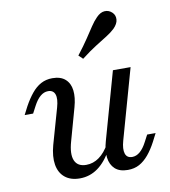

<svg xmlns="http://www.w3.org/2000/svg" viewBox="-78 -733 720 811"><g transform="rotate(-10 282.5 -327.5)"><path d="M200 11.3Q160.5 11.3 136.3 -8.5Q112.1 -28.2 106 -63.7Q100 -99.2 112.9 -146.8L156.5 -300Q166.9 -336.3 160.1 -355.6Q153.2 -375 130.6 -375Q112.9 -375 97.2 -361.7Q81.5 -348.4 67.7 -321.8L52.4 -292.7H16.1L33.9 -327.4Q50.8 -358.1 69 -380.2Q87.1 -402.4 108.9 -414.1Q130.6 -425.8 158.1 -425.8Q193.5 -425.8 213.3 -408.1Q233.1 -390.3 236.7 -359.7Q240.3 -329 229 -288.7L190.3 -150Q175 -96.8 187.1 -68.5Q199.2 -40.3 236.3 -40.3Q266.1 -40.3 291.5 -58.5Q316.9 -76.6 337.1 -112.9L338.7 -87.9Q312.1 -38.7 277.4 -13.7Q242.7 11.3 200 11.3ZM405.6 11.3Q370.2 11.3 350.8 -6.5Q331.5 -24.2 327.4 -55.2Q323.4 -86.3 334.7 -125L416.1 -414.5H491.9L407.3 -113.7Q397.6 -79 404 -59.3Q410.5 -39.5 433.1 -39.5Q450.8 -39.5 466.5 -52.8Q482.3 -66.1 496 -92.7L511.3 -121.8H547.6L529.8 -87.1Q513.7 -56.5 495.2 -34.3Q476.6 -12.1 455.2 -0.4Q433.9 11.3 405.6 11.3ZM300.8 -483.9 283.1 -500.8Q311.3 -537.1 329.8 -564.9Q348.4 -592.7 361.7 -612.9Q375 -633.1 388.7 -646.8Q406.5 -665.3 425 -666.1Q443.5 -666.9 457.3 -653.2Q469.4 -641.1 468.1 -623Q466.9 -604.8 448.4 -586.3Q433.9 -572.6 413.3 -559.7Q392.7 -546.8 364.9 -529.4Q337.1 -512.1 300.8 -483.9Z"/></g></svg>

Font: Playfair 9pt
Style: Italic
Weight: 400
Italic angle: -15.6°
Designer: Claus Eggers Sørensen
Foundry: Claus Eggers Sørensen
Version: Version 2.001;gftools[0.9.30]